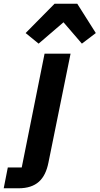

<svg xmlns="http://www.w3.org/2000/svg" viewBox="-117 -814 536 1034"><path d="M177 -794 21 -636 91 -579 225 -694 324 -579 399 -636 299 -794ZM-97 200H-18C79 200 126 152 144 61L263 -525H123L0 88H-75Z"/></svg>

Font: Braiins Sans
Style: Bold Italic
Weight: 700
Italic angle: -11.31°
Designer: Mike Abbink, Paul van der Laan, Pieter van Rosmalen, Jiri Chlebus, Lubos Buracinsky
Foundry: Bold Monday, Sudetype
Version: Version 1.000;hotconv 1.0.109;makeotfexe 2.5.65596